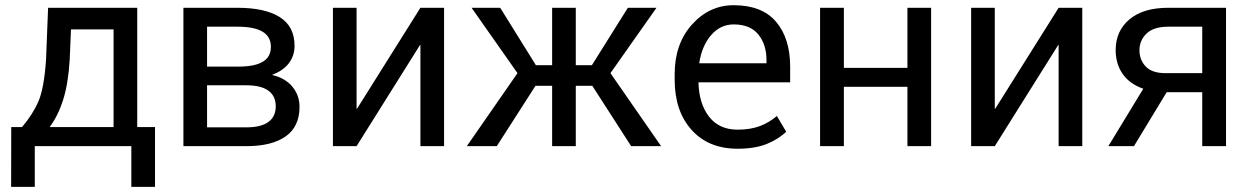

<svg xmlns="http://www.w3.org/2000/svg" viewBox="-20 -558 4777 733"><path d="M64 -72.8Q105.5 -121.6 127 -171.6Q148.4 -221.7 155.8 -330.6L163.6 -528.3H503.9V-72.8H571.8V155.3H481.4V0H112.8V155.3H22.5L22.9 -72.8ZM246.1 -330.6Q240.7 -239.3 221.2 -177.5Q201.7 -115.7 169.4 -72.8H413.6V-445.8H251Z M680.2 0V-528.3H886.2Q991.7 -528.3 1048.1 -492.7Q1104.5 -457 1104.5 -383.3Q1104.5 -345.2 1082.8 -316.7Q1061 -288.1 1020 -272.9V-271.5Q1069.3 -259.8 1096.4 -226.8Q1123.5 -193.8 1123.5 -149.9Q1123.5 -74.7 1070.8 -37.4Q1018.1 0 919.9 0ZM770.5 -232.4V-71.8H919.9Q976.6 -71.8 1004.6 -92.3Q1032.7 -112.8 1032.7 -152.3Q1032.7 -191.4 1004.6 -211.9Q976.6 -232.4 919.9 -232.4ZM770.5 -303.7H893.1Q954.1 -304.2 984.1 -322.8Q1014.2 -341.3 1014.2 -378.9Q1014.2 -418 982.4 -437Q950.7 -456.1 886.2 -456.1H770.5Z M1585 -528.3H1675.3V0H1585V-386.2H1583.5L1341.3 0H1251V-528.3H1341.3V-142.6H1342.8Z M2241.2 -230.5H2178.2V0H2087.9V-230.5H2024.4L1876.5 0H1762.2L1955.6 -278.8L1780.3 -528.3H1889.6L2025.9 -309.1H2087.9V-528.3H2178.2V-309.1H2239.7L2377 -528.3H2486.3L2310.5 -278.8L2503.9 0H2389.6Z M2795.9 9.8Q2684.6 9.8 2620.1 -62.3Q2555.7 -134.3 2555.7 -253.4V-275.4Q2555.7 -390.6 2621.8 -464.4Q2688 -538.1 2781.2 -538.1Q2888.7 -538.1 2942.6 -475.1Q2996.6 -412.1 2996.6 -302.7V-243.7H2646.5Q2648.4 -162.6 2686.8 -112.8Q2725.1 -63 2795.9 -63Q2845.2 -63 2881.1 -76.7Q2917 -90.3 2945.8 -115.2L2981.4 -55.2Q2952.6 -26.9 2907.5 -8.5Q2862.3 9.8 2795.9 9.8ZM2781.2 -464.8Q2730 -464.8 2694.6 -423.6Q2659.2 -382.3 2649.4 -316.4H2906.2V-329.1Q2906.2 -388.2 2875 -426.5Q2843.8 -464.8 2781.2 -464.8Z M3534.7 0H3444.3V-226.6H3201.7V0H3110.8V-528.3H3201.7V-298.8H3444.3V-528.3H3534.7Z M4021.5 -528.3H4111.8V0H4021.5V-386.2H4020L3777.8 0H3687.5V-528.3H3777.8V-142.6H3779.3Z M4660.6 -528.3V0H4569.8V-206.1H4434.1L4309.1 0H4211.4L4344.7 -219.2Q4293 -237.3 4266.1 -275.6Q4239.3 -314 4239.3 -367.2Q4239.3 -439.5 4291.7 -483.9Q4344.2 -528.3 4439.9 -528.3ZM4330.1 -366.2Q4330.1 -329.1 4354.2 -304Q4378.4 -278.8 4428.7 -278.8H4569.8V-456.1H4439.9Q4384.3 -456.1 4357.2 -429.9Q4330.1 -403.8 4330.1 -366.2Z"/></svg>

Font: Roboto Web
Style: Regular
Weight: 400
Designer: Google
Version: Version 1.200310; 2013